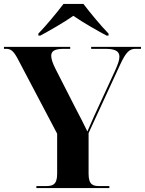

<svg xmlns="http://www.w3.org/2000/svg" viewBox="-20 -951 733 971"><path d="M174 -781V-771H184C227 -794 301 -836 351 -871C401 -836 476 -794 519 -771H529V-781C492 -819 436 -886 402 -931H301C267 -886 211 -819 174 -781ZM164 0H533V-10H484C453 -10 428 -14 428 -72V-278L588 -625C616 -685 634 -704 664 -704H693V-714H441V-704H512C561 -704 584 -693 584 -664C584 -647 576 -625 562 -594L487 -431C466 -386 443 -336 422 -286C402 -328 385 -360 362 -404L260 -604C246 -632 239 -653 239 -669C239 -695 260 -704 305 -704H335V-714H0V-704H12C36 -704 50 -691 71 -651L269 -275V-71C269 -14 243 -10 211 -10H164Z"/></svg>

Font: Noto Serif Display
Style: Bold
Weight: 700
Designer: Monotype Design Team
Foundry: Monotype Imaging Inc.
Version: Version 2.009